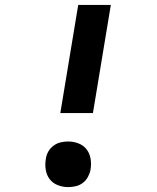

<svg xmlns="http://www.w3.org/2000/svg" viewBox="-20 -755 640 783"><path d="M226 -294 299 -735H432L359 -294ZM258 8Q236 8 215.5 0Q195 -8 182.5 -24.5Q170 -41 166.5 -63Q163 -85 167 -107Q169 -123 177 -137Q185 -151 198.5 -161Q212 -171 227.5 -174.5Q243 -178 258 -178Q280 -178 300.5 -170Q321 -162 333.5 -145.5Q346 -129 349.5 -107Q353 -85 349 -62Q346 -47 338 -32.5Q330 -18 317 -8.5Q304 1 288.5 4.5Q273 8 258 8Z"/></svg>

Font: Iosevka Slab XBdEx
Style: Italic
Weight: 800
Width: 7
Italic angle: -9°
Monospace: yes
Designer: Belleve Invis
Foundry: Belleve Invis
Version: Version 11.1.1; ttfautohint (v1.8.3)